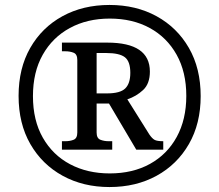

<svg xmlns="http://www.w3.org/2000/svg" viewBox="-20 -745 885 775"><path d="M422 10Q316 10 233 -35.5Q150 -81 102.5 -163.5Q55 -246 55 -358Q55 -469 102 -551.5Q149 -634 232 -679.5Q315 -725 422 -725Q529 -725 612 -679.5Q695 -634 742.5 -551.5Q790 -469 790 -357Q790 -246 742.5 -163.5Q695 -81 612 -35.5Q529 10 422 10ZM423 -45Q516 -45 585.5 -83.5Q655 -122 693.5 -192.5Q732 -263 732 -358Q732 -454 693 -524Q654 -594 584.5 -632Q515 -670 423 -670Q332 -670 262 -632Q192 -594 152.5 -524Q113 -454 113 -357Q113 -259 153 -189Q193 -119 263 -82Q333 -45 423 -45ZM230 -141V-175H243Q263 -175 277.5 -181Q292 -187 292 -210V-503Q292 -526 277.5 -532Q263 -538 243 -538H230V-573H413Q585 -573 585 -456Q585 -407 557.5 -381.5Q530 -356 494 -344L583 -202Q594 -186 604 -180.5Q614 -175 639 -175V-141H530L420 -327H370V-210Q370 -187 385 -181Q400 -175 419 -175H433V-141ZM412 -368Q465 -368 485.5 -388Q506 -408 506 -451Q506 -497 484 -514Q462 -531 409 -531H370V-368Z"/></svg>

Font: Noto Serif Khojki
Style: Regular
Weight: 400
Designer: Juan Bruce
Version: Version 2.002